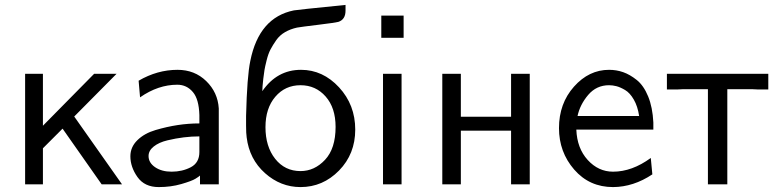

<svg xmlns="http://www.w3.org/2000/svg" viewBox="-20 -742 3138 773"><path d="M81.1 0V-444.8H152.8V-235.8L358.9 -444.8H449.2L278.8 -272.9L471.2 0H389.2L231.9 -224.1L152.8 -145V0Z M504.9 -112.8Q504.9 -149.9 533 -177.5Q561 -205.1 606.4 -218.5Q651.9 -231.9 695.3 -238.5Q738.8 -245.1 782.7 -245.1V-278.8Q780.8 -342.8 756.8 -371.1Q731.9 -400.9 693.8 -400.9Q616.7 -400.9 543.9 -350.1L538.1 -417Q613.3 -460.9 694.8 -460.9Q763.7 -460.9 810.3 -415.5Q856.9 -370.1 860.8 -305.2V0H785.2V-35.2Q781.2 -31.2 766.6 -22.2Q752 -13.2 710 -1Q668 11.2 619.1 11.2Q562 11.2 533.4 -29.3Q504.9 -69.8 504.9 -112.8ZM578.1 -113.8Q578.1 -86.9 604.5 -68.8Q630.9 -50.8 670.9 -50.8Q713.9 -50.8 748.3 -68.8Q782.7 -86.9 782.7 -129.9V-192.9Q752 -192.9 720 -189Q688 -185.1 654.1 -177Q620.1 -168.9 599.1 -152.3Q578.1 -135.7 578.1 -113.8Z M970.7 -235.8V-274.9Q974.6 -435.1 987.8 -497.1Q1022.9 -671.9 1163.1 -700.2Q1170.9 -702.1 1371.1 -722.2V-699.2Q1371.1 -663.1 1341.8 -653.8Q1332 -650.9 1262 -642.3Q1191.9 -633.8 1175.8 -630.9Q1148.9 -625 1127.4 -612.5Q1106 -600.1 1092 -580.1Q1078.1 -560.1 1069.1 -543Q1060.1 -525.9 1053.5 -499.5Q1046.9 -473.1 1044.9 -460.7Q1043 -448.2 1040 -424.8Q1036.1 -390.6 1036.1 -375Q1095.2 -460.9 1191.9 -460.9Q1279.8 -460.9 1345 -390.4Q1410.2 -319.8 1410.2 -220.2Q1410.2 -122.1 1345 -55.4Q1279.8 11.2 1189.9 11.2Q1109.9 11.2 1046.9 -44.9Q983.9 -101.1 973.1 -189Q970.7 -205.1 970.7 -235.8ZM1048.8 -230Q1048.8 -151.9 1087.9 -102.5Q1127 -53.2 1189.9 -53.2Q1246.1 -53.2 1288.6 -98.6Q1331.1 -144 1331.1 -231Q1331.1 -308.1 1291 -353.5Q1251 -398.9 1189.9 -398.9Q1127.9 -398.9 1088.4 -352.5Q1048.8 -306.2 1048.8 -230Z M1515.1 -589.8V-679.2H1605V-589.8ZM1522 0V-444.8H1596.7V0Z M1760.7 0V-444.8H1835.4V-272H2037.6V-444.8H2112.8V0H2037.6V-215.8H1835.4V0Z M2230.5 -226.1Q2230.5 -325.2 2290.8 -393.1Q2351.1 -460.9 2432.1 -460.9Q2461.9 -460.9 2489 -451.4Q2516.1 -441.9 2543.7 -419.9Q2571.3 -397.9 2589.4 -354Q2607.4 -310.1 2610.4 -249V-220.2H2300.3Q2303.2 -145 2346.2 -97.9Q2389.2 -50.8 2448.2 -50.8Q2524.4 -50.8 2600.1 -106L2606.4 -40Q2530.3 10.7 2448.2 11.2Q2353 11.2 2291.7 -59.3Q2230.5 -129.9 2230.5 -226.1ZM2305.2 -274.9H2553.2Q2547.4 -314 2531.7 -341.1Q2516.1 -368.2 2496.6 -379.6Q2477.1 -391.1 2461.7 -395Q2446.3 -398.9 2432.1 -398.9Q2381.3 -398.9 2348.1 -359.9Q2314.9 -320.8 2305.2 -274.9Z M2665 -381.8V-444.8H3073.2V-381.8H3031.2L3010.3 -382.8H2908.2V0H2830.1V-382.8H2728L2707 -381.8Z"/></svg>

Font: CMU Sans Serif
Style: Medium
Weight: 500
Version: Version 0.7.0